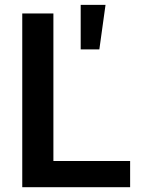

<svg xmlns="http://www.w3.org/2000/svg" viewBox="-20 -784 605 804"><path d="M73.2 0V-727.5H203.6V-109.9H524.9V0ZM317.9 -577.1V-763.7H421.9L396 -577.1Z"/></svg>

Font: Inter-SemiBold
Style: Regular
Weight: 600
Designer: Rasmus Andersson
Foundry: rsms
Version: Version 4.000;git-a52131595